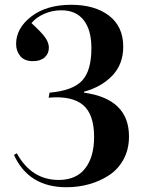

<svg xmlns="http://www.w3.org/2000/svg" viewBox="-20 -764 605 798"><path d="M255.9 14.2Q99.1 14.2 38.1 -120.1L49.8 -127Q110.8 -16.1 224.1 -16.1Q296.4 -16.1 333.7 -63.7Q371.1 -111.3 371.1 -194.8Q371.1 -289.6 324.5 -328.1Q277.8 -366.7 182.1 -357.9L186 -378.9Q281.7 -387.2 320.8 -428.5Q359.9 -469.7 359.9 -564Q359.9 -639.2 327.9 -680.2Q295.9 -721.2 234.9 -721.2Q196.8 -721.2 163.3 -706.3Q129.9 -691.4 110.8 -668Q152.3 -629.9 167.7 -608.4Q183.1 -586.9 183.1 -565.9Q183.1 -541 165.5 -525.4Q147.9 -509.8 117.2 -509.8Q81.5 -509.8 64.2 -531Q46.9 -552.2 46.9 -581.1Q46.9 -646.5 109.9 -695.3Q172.9 -744.1 275.9 -744.1Q374 -744.1 433.1 -699Q492.2 -653.8 492.2 -569.8Q492.2 -497.6 447.3 -450.2Q402.3 -402.8 329.1 -382.8V-378.9Q516.1 -353 516.1 -196.8Q516.1 -143.6 493.7 -102.1Q471.2 -60.5 433.6 -35.9Q396 -11.2 350.8 1.5Q305.7 14.2 255.9 14.2Z"/></svg>

Font: Display Semibold
Style: Regular
Weight: 600
Designer: Latin by Veronika Burian and Jose Scaglione. Greek by Irene Vlachou. Cyrillic by Vera Evstafieva.
Foundry: TypeTogether
Version: Version 3.002